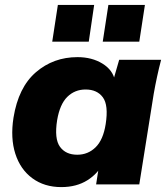

<svg xmlns="http://www.w3.org/2000/svg" viewBox="-20 -752 684 783"><path d="M230 11Q161 11 112 -25Q63 -61 42.5 -125Q22 -189 35 -272Q55 -396 126.5 -457.5Q198 -519 296 -519Q355 -519 398 -492.5Q441 -466 449 -422L440 -418L466 -508H637Q628 -474 620.5 -439Q613 -404 607 -370L548 0H372L386 -91H403Q381 -45 336.5 -17Q292 11 230 11ZM295 -121Q339 -121 370 -151.5Q401 -182 411 -246Q423 -323 399.5 -355Q376 -387 329 -387Q285 -387 254.5 -357Q224 -327 213 -262Q201 -186 224.5 -153.5Q248 -121 295 -121ZM399 -582 422 -732H571L548 -582ZM193 -582 216 -732H364L342 -582Z"/></svg>

Font: Mulish ExtraLight Black
Style: Italic
Weight: 900
Italic angle: -9°
Version: Version 3.603